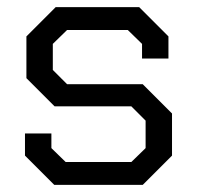

<svg xmlns="http://www.w3.org/2000/svg" viewBox="-20 -518 552 538"><path d="M50 -82V-144H124V-103L164 -64H348L388 -103V-180L348 -220H133L54 -299V-416L136 -498H370L452 -416V-354H378V-395L338 -434H168L128 -395V-322L168 -282H380L462 -200V-82L380 0H132Z"/></svg>

Font: Chakra Petch
Style: Regular
Weight: 400
Designer: Katatrad Aksorn Co.,Ltd.
Foundry: Cadson Demak Co.,Ltd.
Version: Version 1.000; ttfautohint (v1.6)